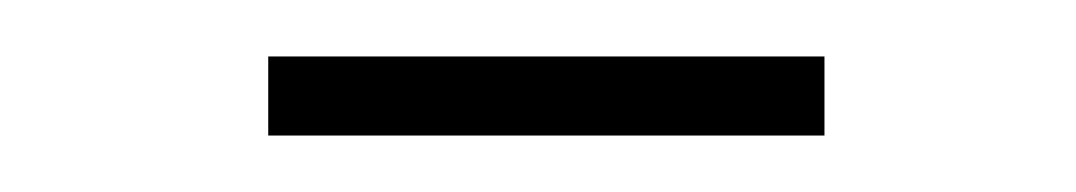

<svg xmlns="http://www.w3.org/2000/svg" viewBox="-20 -614 381 68"><path d="M75 -594H272V-566H75Z"/></svg>

Font: Poiret One
Style: Regular
Weight: 400
Designer: Denis Masharov (denis.masharov@gmail.com), Cyreal (Charset Expansion)
Foundry: Denis Masharov
Version: Version 1.101